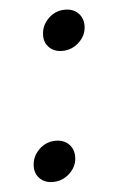

<svg xmlns="http://www.w3.org/2000/svg" viewBox="-44 -550 357 583"><g transform="rotate(-5 135.0 -259.0)"><path d="M103 -445Q103 -475 124.5 -496.5Q146 -518 176 -518Q201 -518 216 -503Q231 -488 231 -465Q231 -436 209 -415Q187 -394 157 -394Q133 -394 118 -408.5Q103 -423 103 -445ZM40 -51Q40 -81 61.5 -102.5Q83 -124 113 -124Q138 -124 153 -109Q168 -94 168 -71Q168 -42 146 -21Q124 0 94 0Q70 0 55 -14.5Q40 -29 40 -51Z"/></g></svg>

Font: Thasadith
Style: Bold Italic
Weight: 700
Italic angle: -9°
Designer: Cadson Demak Co.,Ltd.
Foundry: Cadson Demak Co.,Ltd.
Version: Version 1.000; ttfautohint (v1.6)